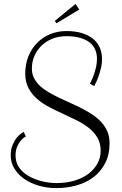

<svg xmlns="http://www.w3.org/2000/svg" viewBox="-20 -860 629 988"><path d="M144 -506.8Q144 -479.5 155.3 -457.8Q166.5 -436 185.5 -418.2Q204.6 -400.4 230.2 -385.5Q255.9 -370.6 284.7 -356.7Q313.5 -342.8 344 -329.3Q374.5 -315.9 403.3 -301Q432.1 -286.1 457.8 -268.8Q483.4 -251.5 502.4 -230.2Q521.5 -209 532.7 -182.9Q543.9 -156.7 543.9 -124Q543.9 -64.5 521.5 -20.8Q499 22.9 461.4 51.5Q423.8 80.1 374 94Q324.2 107.9 270 107.9Q222.2 107.9 179.7 95.5Q137.2 83 105 60.8Q72.8 38.6 54 7.6Q35.2 -23.4 35.2 -60.1Q35.2 -92.3 45.2 -115Q55.2 -137.7 67.1 -152.3Q79.1 -167 89.8 -173.8Q100.6 -180.7 102.1 -181.2L112.8 -158.2Q111.8 -157.7 103.5 -152.1Q95.2 -146.5 85.7 -134.8Q76.2 -123 68.1 -104.7Q60.1 -86.4 60.1 -60.1Q60.1 -33.7 70.1 -12.9Q80.1 7.8 96.9 23.4Q113.8 39.1 135.5 50.3Q157.2 61.5 180.7 68.6Q204.1 75.7 227.5 78.9Q251 82 271 82Q322.8 82 364.7 69.1Q406.7 56.2 436.3 33.4Q465.8 10.7 481.9 -19.3Q498 -49.3 498 -84Q498 -123 481.4 -151.4Q464.8 -179.7 437.5 -201.4Q410.2 -223.1 375.2 -240.5Q340.3 -257.8 304 -274.4Q267.6 -291 232.7 -309.3Q197.8 -327.6 170.4 -351.6Q143.1 -375.5 126.5 -407Q109.9 -438.5 109.9 -481.9Q109.9 -530.3 126.2 -570.3Q142.6 -610.4 171.1 -639.4Q199.7 -668.5 238.3 -684.3Q276.9 -700.2 321.8 -700.2Q367.2 -700.2 401.4 -689.7Q435.5 -679.2 458.7 -660.4Q481.9 -641.6 493.4 -615.2Q504.9 -588.9 504.9 -557.1Q504.9 -531.2 498.8 -506.6Q492.7 -481.9 485.4 -462.4Q478 -442.9 471.7 -430.7Q465.3 -418.5 464.8 -417L442.9 -429.2Q442.9 -429.7 448.5 -440.9Q454.1 -452.1 460.9 -470.2Q467.8 -488.3 473.4 -511Q479 -533.7 479 -557.1Q479 -583.5 469.5 -605.2Q460 -627 440.4 -642.1Q420.9 -657.2 391.1 -665.5Q361.3 -673.8 320.8 -673.8Q283.2 -673.8 251 -661.4Q218.8 -648.9 195.1 -626.5Q171.4 -604 157.7 -573.5Q144 -543 144 -506.8ZM387.7 -811 271 -740.2 261.7 -752 368.7 -839.8Z"/></svg>

Font: Clicker Script
Style: Regular
Weight: 400
Designer: Astigmatic (AOETI)
Foundry: Astigmatic (AOETI)
Version: Version 1.000